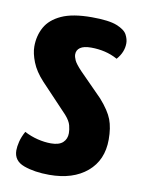

<svg xmlns="http://www.w3.org/2000/svg" viewBox="-66 -557 450 614"><g transform="rotate(10 159.0 -250.0)"><path d="M136 10Q88 10 53.5 -2.5Q19 -15 19 -49Q19 -61 23 -77.5Q27 -94 37 -112Q58 -101 80.5 -95.5Q103 -90 124 -90Q150 -90 162.5 -101.5Q175 -113 175 -132Q175 -143 171.5 -157Q168 -171 153 -188L66 -280Q40 -308 29 -336Q18 -364 18 -386Q18 -421 33.5 -449Q49 -477 85 -493.5Q121 -510 183 -510Q239 -510 265 -499.5Q291 -489 298.5 -474.5Q306 -460 306 -447Q306 -418 284 -393Q264 -404 242.5 -409Q221 -414 198 -414Q174 -414 162.5 -406Q151 -398 151 -384Q151 -376 156 -365Q161 -354 180 -334L254 -259Q284 -225 294 -198.5Q304 -172 304 -134Q304 -67 258.5 -28.5Q213 10 136 10Z"/></g></svg>

Font: Yanone Kaffeesatz
Style: Bold
Weight: 700
Designer: Yanone (Cyrillic: Daniel Pouzeot, Huerta Tipografica, and Cyreal)
Foundry: Yanone
Version: Version 2.003